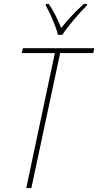

<svg xmlns="http://www.w3.org/2000/svg" viewBox="-20 -960 501 980"><path d="M298 -782Q320 -816 357 -859.5Q394 -903 424 -933L425 -940H408Q376 -912 345.5 -879Q315 -846 292 -817Q267 -883 229 -940H215L213 -933Q229 -906 249 -859Q269 -812 276 -782ZM140 0 287 -689H456L461 -714H97L91 -689H260L114 0Z"/></svg>

Font: Noto Sans Display SemiCondensed Thin
Style: Italic
Weight: 250
Width: 4
Designer: Monotype Design team
Foundry: Monotype Imaging Inc.
Version: 1.000